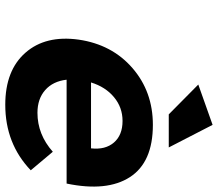

<svg xmlns="http://www.w3.org/2000/svg" viewBox="-68 -736 811 714"><g transform="rotate(90 337.0 -379.5)"><path d="M127.9 -267.1Q146 -391.1 233.6 -467Q321.3 -543 444.8 -543Q584 -543 639.2 -457.5Q694.3 -372.1 663.1 -222.2H276.9Q282.7 -171.4 315.4 -142.6Q348.1 -113.8 399.9 -113.8Q480.5 -113.8 544.9 -170.9L613.8 -88.9Q514.6 5.9 370.1 5.9Q242.2 5.9 176.5 -69.1Q110.8 -144 127.9 -267.1ZM287.1 -313H532.2Q538.1 -366.2 510.5 -398.2Q482.9 -430.2 430.2 -430.2Q379.9 -430.2 341.8 -398.4Q303.7 -366.7 287.1 -313ZM294.9 -711.9 444.8 -765.1 528.8 -602.1H405.8Z"/></g></svg>

Font: Trueno SemiBold
Style: Italic
Weight: 600
Designer: Julieta Ulanovsky
Foundry: Julieta Ulanovsky
Version: Version 3.001b | FøM Fix